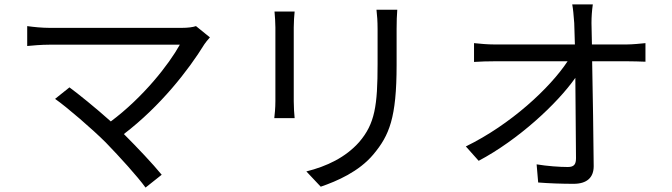

<svg xmlns="http://www.w3.org/2000/svg" viewBox="-20 -803 3040 868"><path d="M458 -159C521 -94 601 -6 638 45L711 -13C671 -62 600 -137 540 -197C705 -323 832 -486 904 -603C910 -612 919 -623 929 -634L866 -685C852 -680 829 -677 801 -677C701 -677 256 -677 205 -677C170 -677 131 -681 103 -685V-595C123 -597 166 -601 205 -601C263 -601 704 -601 793 -601C743 -511 628 -364 481 -254C413 -315 331 -381 294 -408L229 -356C282 -319 398 -219 458 -159Z M1776 -759H1682C1685 -734 1687 -706 1687 -672C1687 -637 1687 -552 1687 -514C1687 -325 1675 -244 1604 -161C1542 -91 1457 -51 1365 -28L1430 41C1503 16 1603 -27 1668 -105C1740 -191 1773 -270 1773 -510C1773 -548 1773 -632 1773 -672C1773 -706 1774 -734 1776 -759ZM1312 -751H1221C1223 -732 1225 -697 1225 -679C1225 -649 1225 -388 1225 -346C1225 -316 1222 -284 1220 -269H1312C1310 -287 1308 -320 1308 -345C1308 -387 1308 -649 1308 -679C1308 -703 1310 -732 1312 -751Z M2086 -141 2144 -76C2323 -171 2498 -333 2581 -451L2584 -88C2584 -61 2576 -48 2547 -48C2510 -48 2454 -52 2406 -60L2413 22C2462 26 2521 28 2573 28C2633 28 2664 0 2664 -52C2663 -177 2660 -376 2657 -526H2816C2840 -526 2875 -525 2898 -524V-608C2878 -606 2839 -602 2813 -602H2656L2654 -699C2654 -727 2656 -755 2660 -783H2567C2571 -762 2573 -737 2576 -699L2579 -602H2215C2184 -602 2152 -605 2123 -608V-523C2154 -525 2183 -526 2217 -526H2546C2467 -406 2289 -240 2086 -141Z"/></svg>

Font: Noto Sans Mono CJK HK
Style: Regular
Weight: 400
Designer: Ryoko NISHIZUKA 西塚涼子 (kana, bopomofo & ideographs); Paul D. Hunt (Latin, Greek & Cyrillic); Sandoll Communications 산돌커뮤니
Foundry: Adobe
Version: Version 2.004;hotconv 1.0.118;makeotfexe 2.5.65603